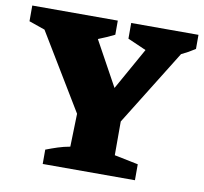

<svg xmlns="http://www.w3.org/2000/svg" viewBox="-100 -738 869 818"><g transform="rotate(10 334.5 -328.5)"><path d="M136 0V-62Q162 -72 186.5 -80Q211 -88 239 -93L243 -236L44 -565L-25 -589V-657H345V-596Q311 -579 275 -565L381 -372L483 -554L403 -589V-657H694V-596Q665 -577 635 -563L432 -236V-90L535 -69V0Z"/></g></svg>

Font: Piazzolla ExtraBold
Style: Regular
Weight: 800
Designer: Juan Pablo del Peral
Foundry: Huerta Tipografica
Version: Version 1.330